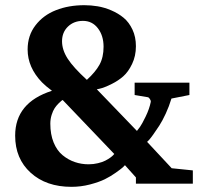

<svg xmlns="http://www.w3.org/2000/svg" viewBox="-20 -704 774 736"><path d="M719.2 0H501V-23.9L459 -70.8Q456.1 -67.4 450 -61.8Q443.8 -56.2 423.8 -42Q403.8 -27.8 381.6 -16.8Q359.4 -5.9 324.7 3.2Q290 12.2 253.9 12.2Q157.2 12.2 97.7 -41.7Q38.1 -95.7 38.1 -184.1Q38.1 -311 179.2 -356Q153.8 -375 140.6 -388.7Q85.9 -445.8 85.9 -514.2Q85.9 -567.9 116 -606.9Q146 -646 194.6 -665Q243.2 -684.1 303.2 -684.1Q328.6 -684.1 354 -679.9Q379.4 -675.8 406.5 -664.3Q433.6 -652.8 454.1 -635.7Q474.6 -618.7 487.8 -590.6Q501 -562.5 501 -526.9Q501 -489.3 486.3 -458.7Q471.7 -428.2 452.4 -411.4Q433.1 -394.5 409.2 -382.6Q385.3 -370.6 372.1 -366.7Q358.9 -362.8 351.1 -361.8L504.9 -202.1Q509.3 -207.5 516.6 -217.5Q523.9 -227.5 538.3 -257.1Q552.7 -286.6 558.1 -314Q558.6 -318.4 554.7 -324.2Q550.8 -330.1 547.9 -331.1L496.1 -339.8V-387.2H706.1V-339.8L637.2 -326.2Q628.4 -296.9 615.5 -268.8Q602.5 -240.7 590.3 -221.9Q578.1 -203.1 567.6 -188.5Q557.1 -173.8 550.8 -167L543.9 -160.2L638.2 -59.1L719.2 -50.8ZM418 -113.8 220.2 -320.8Q218.3 -319.8 215.1 -317.4Q211.9 -314.9 203.9 -306.9Q195.8 -298.8 189.5 -289.3Q183.1 -279.8 178 -263.7Q172.9 -247.6 172.9 -230Q172.9 -189 185.5 -158Q198.2 -127 220 -109.1Q241.7 -91.3 266.8 -82.8Q292 -74.2 319.8 -74.2Q338.4 -74.2 355.5 -78.4Q372.6 -82.5 383.5 -88.1Q394.5 -93.8 402.6 -99.6Q410.6 -105.5 414.1 -109.4ZM377 -524.9Q377 -567.4 355.2 -595.7Q333.5 -624 297.9 -624Q263.2 -624 240.5 -602.1Q217.8 -580.1 217.8 -545.9Q217.8 -512.7 239.5 -479Q261.2 -445.3 313 -397.9Q346.2 -428.2 361.6 -456.3Q377 -484.4 377 -524.9Z"/></svg>

Font: Veleka
Style: Bold
Weight: 700
Designer: Stefan Peev, Context Ltd, 2016; SIL International, 1997-2014.
Foundry: Stefan Peev, Context Ltd, 2016
Version: Version 1.000